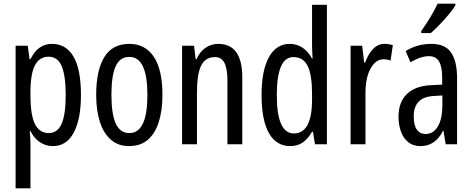

<svg xmlns="http://www.w3.org/2000/svg" viewBox="-20 -786 2573 1046"><path d="M263 -547Q340 -547 380.5 -477.5Q421 -408 421 -269Q421 -136 381.5 -63Q342 10 268 10Q229 10 197 -11.5Q165 -33 146 -72H142Q144 -51 145 -33Q146 -15 146 0V240H65V-537H131L141 -464H146Q168 -508 197.5 -527.5Q227 -547 263 -547ZM245 -477Q195 -477 170.5 -430.5Q146 -384 146 -285V-265Q146 -159 170.5 -110Q195 -61 246 -61Q293 -61 315.5 -111.5Q338 -162 338 -268Q338 -372 316.5 -424.5Q295 -477 245 -477Z M865 -269Q865 -186 845.5 -123Q826 -60 786 -25Q746 10 683 10Q624 10 584 -25Q544 -60 524 -122.5Q504 -185 504 -269Q504 -402 548 -474.5Q592 -547 685 -547Q771 -547 818 -476.5Q865 -406 865 -269ZM587 -269Q587 -166 610.5 -113.5Q634 -61 685 -61Q783 -61 783 -269Q783 -476 685 -476Q633 -476 610 -424.5Q587 -373 587 -269Z M1169 -547Q1300 -547 1300 -364V0H1219V-348Q1219 -411 1203 -443Q1187 -475 1151 -475Q1099 -475 1076 -429Q1053 -383 1053 -279V0H972V-537H1037L1046 -464H1051Q1068 -504 1099.5 -525.5Q1131 -547 1169 -547Z M1562 10Q1485 10 1445 -61Q1405 -132 1405 -268Q1405 -402 1445 -474.5Q1485 -547 1559 -547Q1596 -547 1627.5 -526.5Q1659 -506 1679 -468H1683Q1680 -513 1680 -542V-760H1761V0H1696L1685 -68H1680Q1658 -30 1629.5 -10Q1601 10 1562 10ZM1581 -59Q1680 -59 1680 -244V-274Q1680 -378 1656 -426.5Q1632 -475 1579 -475Q1532 -475 1510 -422Q1488 -369 1488 -268Q1488 -59 1581 -59Z M2074 -547Q2098 -547 2120 -540L2108 -456Q2091 -463 2068 -463Q2040 -463 2017.5 -439Q1995 -415 1983 -374Q1971 -333 1971 -280V0H1890V-537H1953L1964 -445H1969Q1986 -492 2012.5 -519.5Q2039 -547 2074 -547Z M2330 -547Q2406 -547 2438 -499Q2470 -451 2470 -362V0H2408L2396 -74H2394Q2352 10 2271 10Q2230 10 2203 -12.5Q2176 -35 2163.5 -71.5Q2151 -108 2151 -150Q2151 -230 2197 -274Q2243 -318 2328 -322L2389 -325V-360Q2389 -422 2372 -451Q2355 -480 2317 -480Q2273 -480 2216 -447L2190 -508Q2253 -547 2330 -547ZM2342 -263Q2234 -257 2234 -152Q2234 -103 2251 -79.5Q2268 -56 2299 -56Q2341 -56 2365.5 -97.5Q2390 -139 2390 -212V-266ZM2461 -757Q2449 -736 2425 -707.5Q2401 -679 2374.5 -651.5Q2348 -624 2327 -606H2275V-617Q2333 -699 2364 -766H2461Z"/></svg>

Font: Noto Sans ExtraCondensed
Style: Regular
Weight: 400
Width: 2
Designer: Monotype Design Team
Foundry: Monotype Imaging Inc.
Version: Version 2.013; ttfautohint (v1.8.4.7-5d5b)